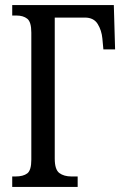

<svg xmlns="http://www.w3.org/2000/svg" viewBox="-20 -734 504 754"><path d="M28 0V-41H41Q71 -41 87 -53Q103 -65 103 -107V-606Q103 -648 87 -660.5Q71 -673 45 -673H28V-714H427L432 -540H386L382 -583Q379 -615 363.5 -640Q348 -665 313 -665H195V-111Q195 -68 213 -54.5Q231 -41 261 -41H285V0Z"/></svg>

Font: Noto Serif ExtraCondensed
Style: Regular
Weight: 400
Width: 2
Designer: Monotype Design Team
Foundry: Monotype Imaging Inc.
Version: Version 2.015